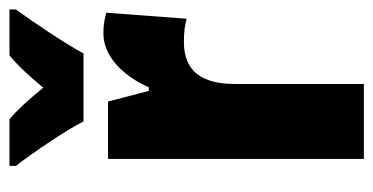

<svg xmlns="http://www.w3.org/2000/svg" viewBox="-216 -590 806 415"><g transform="rotate(-90 187.5 -383.0)"><path d="M132 -606H279C300 -645 346 -714 374 -752V-766H275C255 -750 232 -726 205 -693C179 -725 157 -749 137 -766H36V-752C62 -719 115 -641 132 -606ZM322 -563C267 -563 225 -510 206 -465H198L175 -553H51V0H213V-278C213 -350 240 -389 304 -389C325 -389 341 -387 354 -383L367 -557C347 -562 335 -563 322 -563Z"/></g></svg>

Font: Noto Sans Gujarati ExtraCondensed Black
Style: Regular
Weight: 900
Width: 2
Designer: Jelle Bosma - Monotype Design Team, Universal Thirst
Foundry: Monotype Imaging Inc.
Version: Version 2.106